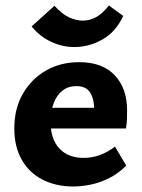

<svg xmlns="http://www.w3.org/2000/svg" viewBox="-20 -664 517 698"><path d="M247 14Q184 14 135.5 -10.5Q87 -35 59.5 -82.5Q32 -130 32 -197Q32 -269 63 -323Q94 -377 147 -407.5Q200 -438 268 -438Q352 -438 397 -390.5Q442 -343 442 -263Q442 -248 441.5 -231Q441 -214 438 -197H323V-257Q323 -303 308 -327Q293 -351 258 -351Q228 -351 207 -334.5Q186 -318 175 -288.5Q164 -259 164 -221Q164 -158 196 -124Q228 -90 284 -90Q315 -90 343.5 -100.5Q372 -111 398 -131L439 -62Q409 -32 375 -15.5Q341 1 308 7.5Q275 14 247 14ZM99 -197 115 -272H429V-197ZM250 -493Q207 -493 166 -512Q125 -531 95 -568L178 -643Q206 -612 232 -600.5Q258 -589 280 -589Q307 -589 330 -602Q353 -615 376 -644L428 -606Q401 -548 352.5 -520.5Q304 -493 250 -493Z"/></svg>

Font: Ysabeau Infant ExtraBold
Style: Regular
Weight: 800
Designer: Christian Thalmann (Catharsis Fonts)
Version: Version 2.001;gftools[0.9.30]; featfreeze: ss01,ss02,lnum